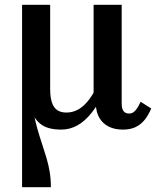

<svg xmlns="http://www.w3.org/2000/svg" viewBox="-20 -530 657 800"><path d="M492 10Q458 10 433 -2.5Q408 -15 394 -39Q380 -63 379 -99L370 -110V-510H487V-101Q487 -76 495 -66.5Q503 -57 518 -57Q529 -57 537 -63Q545 -69 552 -80Q559 -91 566 -106L610 -78Q599 -51 583 -31Q567 -11 545 -0.5Q523 10 492 10ZM189 -510V-160Q189 -126 196 -104Q203 -82 218 -71.5Q233 -61 257 -61Q284 -61 308 -75Q332 -89 353 -117.5Q374 -146 392 -188L418 -153Q391 -97 362.5 -61Q334 -25 302.5 -7.5Q271 10 235 10Q207 10 184.5 4Q162 -2 145 -16.5Q128 -31 116 -55.5Q104 -80 95 -115L109 -153Q112 -106 119 -66.5Q126 -27 135.5 6Q145 39 155 69Q165 99 173.5 127.5Q182 156 187 186Q192 216 192 250H72V-510Z"/></svg>

Font: Roboto Serif 28pt Condensed Medium
Style: Regular
Weight: 500
Width: 3
Designer: Greg Gazdowicz
Foundry: Commercial Type
Version: Version 1.008